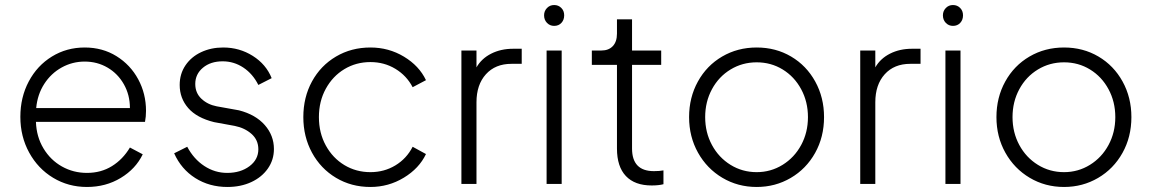

<svg xmlns="http://www.w3.org/2000/svg" viewBox="-20 -732 4583 764"><path d="M61 -267Q61 -345 94.5 -408Q128 -471 186.5 -507Q245 -543 317 -543Q388 -543 443.5 -508.5Q499 -474 530 -416.5Q561 -359 561 -291Q561 -268 557 -247H123Q125 -188 153 -141.5Q181 -95 226.5 -69.5Q272 -44 326 -44Q382 -44 425.5 -71Q469 -98 497 -145L548 -118Q520 -60 460.5 -24Q401 12 326 12Q252 12 191.5 -24.5Q131 -61 96 -125Q61 -189 61 -267ZM497 -302Q497 -354 473 -396.5Q449 -439 408 -463Q367 -487 317 -487Q268 -487 225.5 -463.5Q183 -440 156 -398Q129 -356 124 -302Z M673 -122 725 -148Q751 -99 793 -71.5Q835 -44 884 -44Q937 -44 972.5 -70.5Q1008 -97 1008 -138Q1008 -175 981 -199Q954 -223 914 -231L832 -246Q763 -263 729 -302Q695 -341 695 -394Q695 -438 718 -472Q741 -506 780.5 -524.5Q820 -543 868 -543Q933 -543 986 -509.5Q1039 -476 1061 -421L1008 -394Q986 -438 948.5 -463Q911 -488 866 -488Q818 -488 787.5 -462.5Q757 -437 757 -398Q757 -362 781.5 -339Q806 -316 842 -309L931 -293Q997 -276 1033.5 -234.5Q1070 -193 1070 -139Q1070 -96 1046 -61.5Q1022 -27 980 -7.5Q938 12 885 12Q813 12 757 -23.5Q701 -59 673 -122Z M1187 -266Q1187 -345 1221.5 -408Q1256 -471 1317 -507Q1378 -543 1454 -543Q1527 -543 1587.5 -506.5Q1648 -470 1675 -413L1622 -385Q1598 -431 1553.5 -458Q1509 -485 1454 -485Q1397 -485 1350.5 -457Q1304 -429 1276.5 -379Q1249 -329 1249 -266Q1249 -203 1276.5 -153Q1304 -103 1350.5 -75Q1397 -47 1454 -47Q1509 -47 1553.5 -74Q1598 -101 1622 -148L1675 -119Q1648 -62 1587 -25Q1526 12 1454 12Q1378 12 1317 -24.5Q1256 -61 1221.5 -124.5Q1187 -188 1187 -266Z M1816 -531H1876V-464Q1896 -499 1934.5 -518.5Q1973 -538 2022 -538H2056V-478H2015Q1951 -478 1913.5 -436.5Q1876 -395 1876 -325V0H1816Z M2155 -531H2215V0H2155ZM2185 -712Q2202 -712 2213.5 -700.5Q2225 -689 2225 -671Q2225 -653 2214 -641Q2203 -629 2185 -629Q2168 -629 2156.5 -641Q2145 -653 2145 -671Q2145 -688 2156.5 -700Q2168 -712 2185 -712Z M2435 -141V-474H2335V-531H2373Q2402 -531 2418.5 -548.5Q2435 -566 2435 -598V-655H2495V-531H2611V-474H2495V-141Q2495 -51 2582 -51Q2605 -51 2620 -54V1Q2601 6 2573 6Q2506 6 2470.5 -31.5Q2435 -69 2435 -141Z M2722 -266Q2722 -344 2757 -407.5Q2792 -471 2853.5 -507Q2915 -543 2991 -543Q3067 -543 3128 -507Q3189 -471 3224 -407.5Q3259 -344 3259 -266Q3259 -187 3223.5 -123.5Q3188 -60 3126.5 -24Q3065 12 2991 12Q2916 12 2854.5 -24.5Q2793 -61 2757.5 -124.5Q2722 -188 2722 -266ZM2991 -47Q3047 -47 3094 -76Q3141 -105 3168 -155Q3195 -205 3195 -266Q3195 -327 3168 -377Q3141 -427 3094.5 -455.5Q3048 -484 2991 -484Q2934 -484 2887 -455.5Q2840 -427 2813 -377Q2786 -327 2786 -266Q2786 -205 2813 -155Q2840 -105 2887 -76Q2934 -47 2991 -47Z M3403 -531H3463V-464Q3483 -499 3521.5 -518.5Q3560 -538 3609 -538H3643V-478H3602Q3538 -478 3500.5 -436.5Q3463 -395 3463 -325V0H3403Z M3742 -531H3802V0H3742ZM3772 -712Q3789 -712 3800.5 -700.5Q3812 -689 3812 -671Q3812 -653 3801 -641Q3790 -629 3772 -629Q3755 -629 3743.5 -641Q3732 -653 3732 -671Q3732 -688 3743.5 -700Q3755 -712 3772 -712Z M3945 -266Q3945 -344 3980 -407.5Q4015 -471 4076.5 -507Q4138 -543 4214 -543Q4290 -543 4351 -507Q4412 -471 4447 -407.5Q4482 -344 4482 -266Q4482 -187 4446.5 -123.5Q4411 -60 4349.5 -24Q4288 12 4214 12Q4139 12 4077.5 -24.5Q4016 -61 3980.5 -124.5Q3945 -188 3945 -266ZM4214 -47Q4270 -47 4317 -76Q4364 -105 4391 -155Q4418 -205 4418 -266Q4418 -327 4391 -377Q4364 -427 4317.5 -455.5Q4271 -484 4214 -484Q4157 -484 4110 -455.5Q4063 -427 4036 -377Q4009 -327 4009 -266Q4009 -205 4036 -155Q4063 -105 4110 -76Q4157 -47 4214 -47Z"/></svg>

Font: Evergrow Sans
Style: Light
Weight: 300
Foundry: 10Web
Version: Version 1.000